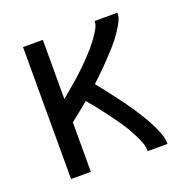

<svg xmlns="http://www.w3.org/2000/svg" viewBox="-99 -615 699 711"><g transform="rotate(-20 250.0 -260.0)"><path d="M64 0V-520H142V-287Q152 -295 162 -303.5Q172 -312 182 -320.5Q192 -329 202 -337.5Q212 -346 221.5 -355Q231 -364 240.5 -373Q250 -382 259 -391.5Q268 -401 277 -410.5Q286 -420 294.5 -430Q303 -440 311 -450.5Q319 -461 326.5 -472Q334 -483 340 -495Q346 -507 346 -520H436Q436 -502 427.5 -486Q419 -470 409.5 -455.5Q400 -441 389 -427Q378 -413 366 -400Q354 -387 342 -374Q330 -361 317.5 -348.5Q305 -336 292.5 -324Q280 -312 267 -300Q281 -283 294.5 -265.5Q308 -248 321.5 -230.5Q335 -213 348 -195Q361 -177 373 -159Q385 -141 396.5 -122Q408 -103 418 -83.5Q428 -64 436 -43Q444 -22 444 0H366Q366 -19 359 -36.5Q352 -54 343.5 -70.5Q335 -87 325.5 -103Q316 -119 305 -134.5Q294 -150 283 -165Q272 -180 260.5 -195Q249 -210 237.5 -224.5Q226 -239 214 -253Q196 -238 178 -223.5Q160 -209 142 -195V0Z"/></g></svg>

Font: Zed Mono
Style: Regular
Weight: 400
Monospace: yes
Designer: Belleve Invis
Foundry: Belleve Invis
Version: Version 1.0.0; ttfautohint (v1.8.4)